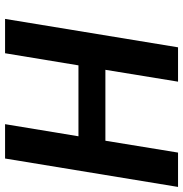

<svg xmlns="http://www.w3.org/2000/svg" viewBox="-2 -738 740 777"><g transform="rotate(90 368.5 -350.0)"><path d="M737 -700 622 0H483L532 -297H245L196 0H57L172 -700H311L263 -406H550L598 -700Z"/></g></svg>

Font: Be Vietnam
Style: Bold Italic
Weight: 700
Italic angle: -9.66701°
Designer: Gabriel Lam
Foundry: TypeRant
Version: Version 3.000